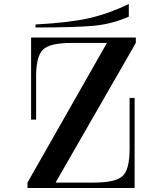

<svg xmlns="http://www.w3.org/2000/svg" viewBox="-20 -937 802 957"><path d="M657 -723H513L117 -27H257ZM651 -449V0H117V-27H449Q557 -27 591.5 -60Q626 -93 626 -194V-449ZM135 -341V-750H657V-723H337Q229 -723 194.5 -690Q160 -657 160 -556V-341ZM622 -917Q523 -869 424.5 -846.5Q326 -824 157 -815V-800Q356 -800 447 -808.5Q538 -817 622 -854Z"/></svg>

Font: Solide Mirage
Style: Etroit
Weight: 400
Designer: Jérémy Landes
Foundry: Velvetyne Type Foundry
Version: Version 1.1